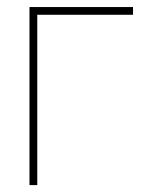

<svg xmlns="http://www.w3.org/2000/svg" viewBox="-20 -536 420 556"><path d="M365.2 -515.6V-493.2H87.9V0H65.4V-515.6Z"/></svg>

Font: Inter Display Thin
Style: Regular
Weight: 100
Designer: Rasmus Andersson
Foundry: rsms
Version: Version 4.000;git-a52131595